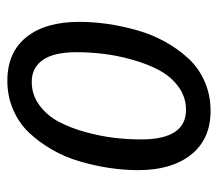

<svg xmlns="http://www.w3.org/2000/svg" viewBox="-55 -522 589 519"><g transform="rotate(-90 239.5 -262.5)"><path d="M199.2 12.2Q123 12.2 81.1 -40.3Q39.1 -92.8 39.1 -183.1Q39.1 -221.2 44.9 -260.7Q50.8 -300.3 62.5 -340.6Q74.2 -380.9 94.2 -415.8Q114.3 -450.7 139.9 -478Q165.5 -505.4 201.9 -521.2Q238.3 -537.1 280.8 -537.1Q357.4 -537.1 398.7 -485.6Q439.9 -434.1 439.9 -342.8Q439.9 -305.2 434.3 -266.1Q428.7 -227.1 417.2 -186.5Q405.8 -146 386.2 -110.8Q366.7 -75.7 341.1 -47.9Q315.4 -20 278.8 -3.9Q242.2 12.2 199.2 12.2ZM202.1 -54.2Q236.8 -54.2 264.6 -74.7Q292.5 -95.2 309.3 -127Q326.2 -158.7 337.6 -199.5Q349.1 -240.2 353.5 -277.6Q357.9 -314.9 357.9 -350.1Q357.9 -410.6 337.2 -440.9Q316.4 -471.2 277.8 -471.2Q242.7 -471.2 214.8 -450.7Q187 -430.2 170.2 -398.7Q153.3 -367.2 142.1 -326.4Q130.9 -285.6 126.5 -248.5Q122.1 -211.4 122.1 -175.8Q122.1 -54.2 202.1 -54.2Z"/></g></svg>

Font: Fira Sans Compressed Book
Style: Italic
Weight: 350
Width: 3
Italic angle: -8°
Designer: Carrois Corporate & Edenspiekermann AG
Foundry: Carrois Corporate GbR & Edenspiekermann AG
Version: Version 4.203;PS 004.203;hotconv 1.0.88;makeotf.lib2.5.64775